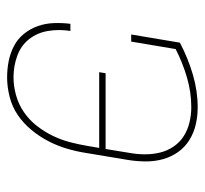

<svg xmlns="http://www.w3.org/2000/svg" viewBox="-38 -530 576 540"><g transform="rotate(90 250.0 -260.0)"><path d="M198 8Q174 8 151.5 3.5Q129 -1 109 -11.5Q89 -22 75 -39.5Q61 -57 53.5 -78Q46 -99 45 -122.5Q44 -146 47 -170H67Q62 -138 67 -107.5Q72 -77 90 -54Q108 -31 137 -20.5Q166 -10 198 -10Q222 -10 247.5 -17Q273 -24 295 -39Q317 -54 333.5 -75Q350 -96 361.5 -119.5Q373 -143 379.5 -167.5Q386 -192 390 -216L396 -251H183L186 -269H399L410 -336Q414 -358 414 -380Q414 -402 409 -422.5Q404 -443 392 -460.5Q380 -478 362.5 -489Q345 -500 324 -505Q303 -510 281 -510Q240 -510 198.5 -498Q157 -486 118 -466L97 -341H77L100 -478Q144 -501 190 -514.5Q236 -528 282 -528Q307 -528 330.5 -522.5Q354 -517 374 -504.5Q394 -492 407.5 -473Q421 -454 427.5 -431Q434 -408 434 -383Q434 -358 430 -333L410 -213Q406 -187 398 -160Q390 -133 377 -108Q364 -83 345.5 -60.5Q327 -38 303.5 -22Q280 -6 252 1Q224 8 198 8Z"/></g></svg>

Font: Iosevka Curly Slab Thin
Style: Italic
Weight: 100
Italic angle: -9°
Monospace: yes
Designer: Belleve Invis
Foundry: Belleve Invis
Version: Version 22.1.2; ttfautohint (v1.8.4)